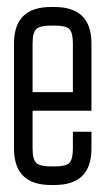

<svg xmlns="http://www.w3.org/2000/svg" viewBox="-20 -524 301 548"><path d="M20 -100V-400Q20 -504 125 -504H136Q241 -504 241 -400V-208H73V-100Q73 -69 83.5 -59Q94 -49 125 -49H136Q168 -49 178 -59Q188 -69 188 -100V-148H241V-100Q241 4 136 4H125Q20 4 20 -100ZM188 -400Q188 -431 178 -441Q168 -451 136 -451H125Q94 -451 83.5 -441Q73 -431 73 -400V-261H188Z"/></svg>

Font: Karantina Light
Style: Regular
Weight: 300
Designer: Rony Koch
Foundry: Rony Koch
Version: Version 1.000; ttfautohint (v1.8.3)